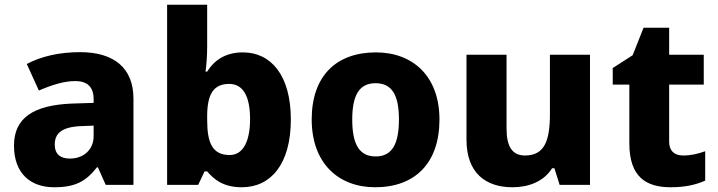

<svg xmlns="http://www.w3.org/2000/svg" viewBox="-20 -846 3027 810"><path d="M318 -626C230 -626 153 -608 93 -576L144 -464C197 -487 249 -504 298 -504C346 -504 375 -481 375 -428V-412L281 -409C122 -402 39 -349 39 -232C39 -112 111 -56 208 -56C299 -56 342 -81 389 -140H393L426 -66H543V-430C543 -559 461 -626 318 -626ZM324 -314 375 -316V-272C375 -213 331 -177 275 -177C237 -177 211 -194 211 -236C211 -283 240 -311 324 -314Z M854 -651V-826H685V-66H816L843 -123H854C882 -90 921 -56 1000 -56C1123 -56 1207 -154 1207 -342C1207 -527 1124 -625 1005 -625C928 -625 882 -589 854 -544H847C851 -570 854 -611 854 -651ZM947 -492C1004 -492 1035 -442 1035 -344C1035 -245 1003 -192 949 -192C877 -192 854 -242 854 -339V-360C855 -449 881 -492 947 -492Z M1834 -342C1834 -524 1722 -625 1566 -625C1397 -625 1295 -524 1295 -342C1295 -158 1407 -56 1563 -56C1731 -56 1834 -158 1834 -342ZM1466 -342C1466 -443 1495 -495 1564 -495C1635 -495 1663 -443 1663 -342C1663 -240 1635 -186 1565 -186C1494 -186 1466 -240 1466 -342Z M2469 -615H2300V-365C2300 -252 2277 -190 2195 -190C2140 -190 2117 -229 2117 -304V-615H1948V-257C1948 -116 2029 -56 2142 -56C2210 -56 2274 -80 2309 -136H2319L2341 -66H2469Z M2862 -190C2826 -190 2803 -209 2803 -248V-489H2949V-615H2803V-729H2695L2649 -613L2565 -559V-489H2635V-242C2635 -97 2708 -56 2810 -56C2874 -56 2919 -68 2955 -84V-208C2924 -197 2896 -190 2862 -190Z"/></svg>

Font: Noto Sans Malayalam UI ExtraBold
Style: Regular
Weight: 800
Designer: Jelle Bosma - Monotype Design Team
Foundry: Monotype Imaging Inc.
Version: Version 2.104